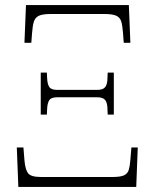

<svg xmlns="http://www.w3.org/2000/svg" viewBox="-20 -734 607 754"><path d="M76 -566 82 -714H486L492 -566H466L463 -605Q461 -634 456 -650Q451 -666 436 -672.5Q421 -679 390 -679H179Q147 -679 132.5 -672Q118 -665 113 -649Q108 -633 106 -605L103 -566ZM140 -284V-449H164L165 -428Q166 -404 173.5 -392.5Q181 -381 204 -381H362Q385 -381 393.5 -392.5Q402 -404 402 -428L403 -449H427V-284H403L402 -305Q402 -329 393.5 -340.5Q385 -352 362 -352H204Q181 -352 173.5 -340.5Q166 -329 165 -305L164 -284ZM52 0 46 -155H72L76 -105Q79 -69 90 -54Q101 -39 140 -39H423Q453 -39 467 -45.5Q481 -52 485.5 -66.5Q490 -81 492 -106L496 -155H521L515 0Z"/></svg>

Font: Noto Serif SemiCondensed ExtraLight
Style: Regular
Weight: 200
Width: 4
Designer: Monotype Design Team
Foundry: Monotype Imaging Inc.
Version: Version 2.014